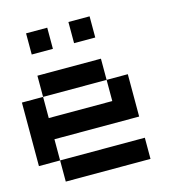

<svg xmlns="http://www.w3.org/2000/svg" viewBox="-114 -876 895 973"><g transform="rotate(-15 333.5 -389.0)"><path d="M444.4 -444.4H111.1V-555.6H444.4ZM111.1 -222.2V-111.1H0V-444.4H111.1V-333.3H444.4V-444.4H555.6V-222.2ZM555.6 0H111.1V-111.1H555.6ZM222.2 -666.7H111.1V-777.8H222.2ZM444.4 -666.7H333.3V-777.8H444.4Z"/></g></svg>

Font: Pixeloid Mono
Style: Regular
Weight: 400
Monospace: yes
Designer: GGBotNet
Foundry: GGBotNet
Version: 0.5